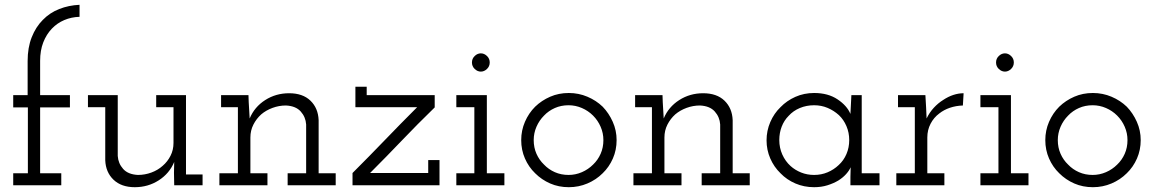

<svg xmlns="http://www.w3.org/2000/svg" viewBox="-20 -771 4802 799"><path d="M235 0V-50H147V-324H271V-375H147V-518Q147 -561 160 -594.5Q173 -628 196 -652Q218 -675 247.5 -687.5Q277 -700 311 -701V-751Q266 -749 226.5 -733.5Q187 -718 158 -688Q129 -659 112 -616Q95 -573 95 -517V-375H35V-324H96V-50H35V0Z M705 -97 704 -52 705 0H823V-45H754V-375H630V-325H702V-176Q702 -147 689.5 -122.5Q677 -98 657 -81Q637 -63 610 -53Q583 -43 554 -43Q513 -45 492.5 -68Q472 -91 470 -122V-375H346V-325H418V-104Q420 -54 452.5 -23Q485 8 541 8Q596 8 640.5 -20.5Q685 -49 705 -97Z M1093 0V-50H1022V-199Q1022 -228 1034.5 -252.5Q1047 -277 1067 -295Q1087 -312 1114 -322Q1141 -332 1170 -332Q1211 -330 1231.5 -307Q1252 -284 1254 -253V-50H1177V0H1377V-50H1306V-271Q1304 -321 1272 -352Q1240 -383 1183 -383Q1128 -383 1083.5 -354.5Q1039 -326 1019 -278Q1018 -297 1017 -312Q1016 -327 1015 -346L1014 -375H900V-325H970V-50H893V0Z M1809 0V-105H1762V-51H1520Q1591 -122 1653 -187Q1715 -252 1789 -324V-375H1506V-410H1459V-325H1716Q1643 -252 1581 -187.5Q1519 -123 1447 -51V0Z M2079 0V-50H2006V-375H1879V-325H1954V-50H1879V0ZM2018 -511Q2018 -527 2006.5 -538Q1995 -549 1981 -549Q1967 -549 1955.5 -538Q1944 -527 1944 -511Q1944 -495 1955.5 -484Q1967 -473 1981 -473Q1995 -473 2006.5 -484Q2018 -495 2018 -511Z M2488 -50Q2515 -76 2530.5 -111.5Q2546 -147 2546 -188Q2546 -228 2530 -264Q2514 -300 2488 -327Q2461 -353 2424.5 -368.5Q2388 -384 2347 -384Q2305 -384 2269.5 -368.5Q2234 -353 2207 -327Q2180 -300 2164.5 -264Q2149 -228 2149 -188Q2149 -147 2164.5 -111.5Q2180 -76 2207 -50Q2234 -23 2269.5 -7.5Q2305 8 2347 8Q2388 8 2424.5 -7.5Q2461 -23 2488 -50ZM2244 -86Q2224 -105 2212.5 -131Q2201 -157 2201 -188Q2201 -217 2212.5 -243.5Q2224 -270 2244 -290Q2263 -310 2289 -321.5Q2315 -333 2346 -333Q2375 -333 2401.5 -321.5Q2428 -310 2448 -290Q2468 -270 2479.5 -243.5Q2491 -217 2491 -188Q2491 -157 2479.5 -131Q2468 -105 2448 -86Q2428 -66 2401.5 -54.5Q2375 -43 2346 -43Q2315 -43 2289 -54.5Q2263 -66 2244 -86Z M2816 0V-50H2745V-199Q2745 -228 2757.5 -252.5Q2770 -277 2790 -295Q2810 -312 2837 -322Q2864 -332 2893 -332Q2934 -330 2954.5 -307Q2975 -284 2977 -253V-50H2900V0H3100V-50H3029V-271Q3027 -321 2995 -352Q2963 -383 2906 -383Q2851 -383 2806.5 -354.5Q2762 -326 2742 -278Q2741 -297 2740 -312Q2739 -327 2738 -346L2737 -375H2623V-325H2693V-50H2616V0Z M3640 0V-50H3566V-375H3523Q3522 -355 3521 -335.5Q3520 -316 3519 -297Q3505 -331 3465.5 -357.5Q3426 -384 3368 -384Q3326 -384 3290 -368Q3254 -352 3228 -325Q3201 -299 3185.5 -263Q3170 -227 3170 -187Q3170 -147 3185.5 -111.5Q3201 -76 3228 -50Q3254 -23 3290 -7.5Q3326 8 3368 8Q3398 8 3423.5 0Q3449 -8 3469 -20Q3488 -32 3501 -46.5Q3514 -61 3520 -75Q3520 -64 3519.5 -55Q3519 -46 3519 -35V0ZM3368 -333Q3398 -333 3424 -322Q3450 -311 3471 -292Q3491 -273 3502.5 -246Q3514 -219 3514 -188Q3514 -157 3502.5 -130Q3491 -103 3470 -84Q3450 -65 3424 -54Q3398 -43 3368 -43Q3339 -43 3314 -53Q3289 -63 3270 -80Q3248 -100 3235.5 -128Q3223 -156 3223 -188Q3223 -218 3233 -244Q3243 -270 3262 -289Q3281 -310 3308.5 -321.5Q3336 -333 3368 -333Z M3910 0V-50H3839V-199Q3839 -230 3852.5 -256Q3866 -282 3889 -299Q3908 -314 3933 -322.5Q3958 -331 3987 -332L3990 -383Q3969 -383 3947.5 -376Q3926 -369 3905 -355Q3884 -342 3866 -322.5Q3848 -303 3836 -278Q3835 -297 3835 -300Q3835 -303 3834 -323L3831 -375H3717V-325H3787V-50H3710V0Z M4260 0V-50H4187V-375H4060V-325H4135V-50H4060V0ZM4199 -511Q4199 -527 4187.5 -538Q4176 -549 4162 -549Q4148 -549 4136.5 -538Q4125 -527 4125 -511Q4125 -495 4136.5 -484Q4148 -473 4162 -473Q4176 -473 4187.5 -484Q4199 -495 4199 -511Z M4669 -50Q4696 -76 4711.5 -111.5Q4727 -147 4727 -188Q4727 -228 4711 -264Q4695 -300 4669 -327Q4642 -353 4605.5 -368.5Q4569 -384 4528 -384Q4486 -384 4450.5 -368.5Q4415 -353 4388 -327Q4361 -300 4345.5 -264Q4330 -228 4330 -188Q4330 -147 4345.5 -111.5Q4361 -76 4388 -50Q4415 -23 4450.5 -7.5Q4486 8 4528 8Q4569 8 4605.5 -7.5Q4642 -23 4669 -50ZM4425 -86Q4405 -105 4393.5 -131Q4382 -157 4382 -188Q4382 -217 4393.5 -243.5Q4405 -270 4425 -290Q4444 -310 4470 -321.5Q4496 -333 4527 -333Q4556 -333 4582.5 -321.5Q4609 -310 4629 -290Q4649 -270 4660.5 -243.5Q4672 -217 4672 -188Q4672 -157 4660.5 -131Q4649 -105 4629 -86Q4609 -66 4582.5 -54.5Q4556 -43 4527 -43Q4496 -43 4470 -54.5Q4444 -66 4425 -86Z"/></svg>

Font: Josefin Slab Thin Medium
Style: Regular
Weight: 500
Version: Version 2.000